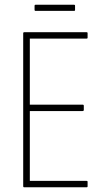

<svg xmlns="http://www.w3.org/2000/svg" viewBox="-20 -791 452 811"><path d="M82 0Q78 0 78 -4V-651Q78 -655 82 -655H346Q350 -655 350 -651V-632Q350 -628 346 -628H106V-349H329Q334 -349 334 -344V-327Q334 -322 329 -322H106V-27H346Q350 -27 350 -23V-4Q350 0 346 0ZM130 -745Q126 -745 126 -749V-767Q126 -771 130 -771H293Q297 -771 297 -767V-749Q297 -745 293 -745Z"/></svg>

Font: Sofia Sans Cond ExtraLight
Style: Regular
Weight: 200
Width: 3
Designer: Botio Nikoltchev, Ani Petrova
Foundry: lettersoup
Version: Version 4.100; ttfautohint (v1.8.3)